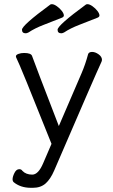

<svg xmlns="http://www.w3.org/2000/svg" viewBox="-20 -733 540 917"><path d="M273 -574Q255 -574 255 -591Q255 -612 390 -711Q392 -713 398 -713Q408 -713 422 -703Q436 -693 445.5 -680.5Q455 -668 455 -659Q455 -653 447 -649Q402 -631 359 -614.5Q316 -598 286 -578Q278 -574 273 -574ZM103 -574Q85 -574 85 -591Q85 -612 220 -711Q222 -713 228 -713Q238 -713 252 -703Q266 -693 275.5 -680.5Q285 -668 285 -659Q285 -653 277 -649Q232 -631 189 -614.5Q146 -598 116 -578Q108 -574 103 -574ZM137 164H128Q77 164 44 136Q40 130 40 124Q40 111 49 93Q58 75 72 75Q82 75 87 83Q104 101 134 101Q163 101 186 47L226 -46Q75 -425 57 -459L56 -464Q56 -471 68 -475.5Q80 -480 95 -480Q128 -480 133 -466Q144 -434 261 -131L369 -382Q388 -426 401 -475Q405 -485 420 -485Q435 -485 451 -473.5Q467 -462 467 -447Q467 -442 463 -434Q438 -381 239 81Q221 123 197.5 143.5Q174 164 137 164Z"/></svg>

Font: Moon Stars Kai T HW
Style: Regular
Weight: 400
Designer: GuiWonder
Version: Version 1.101